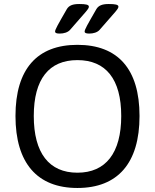

<svg xmlns="http://www.w3.org/2000/svg" viewBox="-20 -929 771 955"><path d="M374 -909C342 -909 323 -902 312 -883C266 -803 254 -782 254 -772C254 -765 261 -762 277 -762C298 -762 317 -768 328 -780C412 -876 422 -885 422 -896C422 -906 406 -909 374 -909ZM521 -909C489 -909 470 -902 459 -883C413 -803 401 -782 401 -772C401 -765 408 -762 424 -762C445 -762 464 -768 475 -780C559 -876 569 -885 569 -896C569 -906 553 -909 521 -909ZM365 -706C165 -706 57 -586 57 -352C57 -118 165 6 365 6C566 6 674 -118 674 -352C674 -586 566 -706 365 -706ZM365 -630C506 -630 583 -536 583 -352C583 -168 506 -70 365 -70C224 -70 148 -168 148 -352C148 -536 224 -630 365 -630Z"/></svg>

Font: Asap
Style: Regular
Weight: 400
Designer: Pablo Cosgaya
Foundry: Pablo Cosgaya
Version: Version 1.007;PS 001.007;hotconv 1.0.70;makeotf.lib2.5.58329